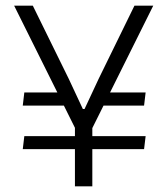

<svg xmlns="http://www.w3.org/2000/svg" viewBox="-20 -659 594 679"><path d="M489.5 -285.5H321L334.5 -332H495ZM60.5 -131.5 66 -177.5H495L489.5 -131.5ZM66 -332H218L231.5 -285.5H60.5ZM303 -199H249L30 -639H96L223 -380.5L273 -273.5H279L329 -380.5L455.5 -639H522ZM306.5 0H245V-258.5H306.5Z"/></svg>

Font: Anek Devanagari Light
Style: Regular
Weight: 300
Designer: Kailash Malviya (Devanagari) & Yesha Goshar (Latin)
Foundry: Ek Type
Version: Version 1.003